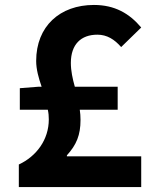

<svg xmlns="http://www.w3.org/2000/svg" viewBox="-20 -755 630 775"><path d="M60 -312H173C176 -299 177 -286 177 -273C177 -191 127 -124 56 -91V0H550V-124H250V-128C289 -171 305 -210 305 -271C305 -285 304 -299 302 -312H455V-405H282C273 -437 266 -469 266 -501C266 -576 307 -615 373 -615C412 -615 442 -596 469 -565L550 -644C502 -701 443 -735 359 -735C222 -735 126 -649 126 -509C126 -475 136 -440 148 -405H136L60 -399Z"/></svg>

Font: Noto Sans CJK TC
Style: Bold
Weight: 700
Designer: Ryoko NISHIZUKA 西塚涼子 (kana, bopomofo & ideographs); Paul D. Hunt (Latin, Greek & Cyrillic); Sandoll Communications 산돌커뮤니
Foundry: Adobe
Version: Version 2.004;hotconv 1.0.118;makeotfexe 2.5.65603